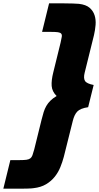

<svg xmlns="http://www.w3.org/2000/svg" viewBox="-128 -934 593 1150"><path d="M400 -292Q353 -285 335 -266Q317 -247 308 -210L254 6Q246 36 233.5 67Q221 98 200 124.5Q179 151 148 169.5Q117 188 73 193Q69 194 59 194.5Q49 195 35.5 195.5Q22 196 6 196Q-10 196 -26 196H-108L-66 25H-11Q15 25 30 23Q45 21 53.5 14.5Q62 8 66.5 -4.5Q71 -17 77 -39L121 -217Q127 -242 133.5 -262.5Q140 -283 149.5 -299.5Q159 -316 173.5 -330.5Q188 -345 211 -359Q184 -386 181.5 -419Q179 -452 191 -500L235 -679Q240 -701 242 -713.5Q244 -726 238.5 -732.5Q233 -739 219 -741Q205 -743 178 -743H124L166 -914H248Q280 -914 308.5 -913Q337 -912 345 -911Q387 -906 408.5 -887.5Q430 -869 438.5 -842.5Q447 -816 444.5 -785Q442 -754 435 -724L379 -498Q371 -466 381 -449.5Q391 -433 433 -425Z"/></svg>

Font: TypoPRO Sinkin Sans
Style: 900 X Black Italic
Weight: 950
Italic angle: -112°
Designer: Keith Bates
Foundry: K-Type
Version: Sinkin Sans (version 1.0)  by Keith Bates   •   © 2014   www